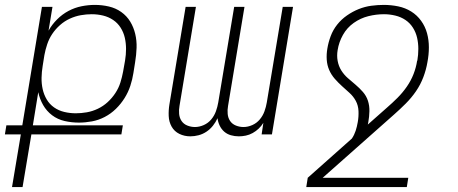

<svg xmlns="http://www.w3.org/2000/svg" viewBox="-46 -548 1866 783"><path d="M3 215 39 0H-26L-20 -37H45L125 -520H168L152 -423Q166 -448 187 -469Q208 -490 233.5 -503.5Q259 -517 286.5 -522.5Q314 -528 341 -528Q370 -528 398 -521.5Q426 -515 448.5 -499Q471 -483 485 -460Q499 -437 505.5 -409.5Q512 -382 511 -353Q510 -324 505 -294L498 -250Q494 -224 485.5 -198Q477 -172 462 -148Q447 -124 426.5 -104Q406 -84 381 -71Q356 -58 329 -53Q302 -48 276 -48Q246 -48 217.5 -54.5Q189 -61 166.5 -78Q144 -95 130 -119.5Q116 -144 110 -172L88 -37H455L449 0H82L46 215ZM263 -86Q285 -86 308 -90Q331 -94 353 -104.5Q375 -115 393 -131.5Q411 -148 424.5 -168.5Q438 -189 445 -211.5Q452 -234 456 -256L464 -301Q468 -325 468 -348.5Q468 -372 463 -394Q458 -416 446 -435Q434 -454 415.5 -466.5Q397 -479 374.5 -484.5Q352 -490 328 -490Q306 -490 283.5 -486Q261 -482 239 -472Q217 -462 198.5 -445.5Q180 -429 167 -409.5Q154 -390 146.5 -367.5Q139 -345 135 -323L128 -279Q124 -255 123.5 -231Q123 -207 128 -184.5Q133 -162 144.5 -142.5Q156 -123 174.5 -110Q193 -97 216 -91.5Q239 -86 263 -86Z M730 8Q706 8 685.5 -2Q665 -12 654 -31.5Q643 -51 642 -75Q641 -99 645 -123L711 -520H753L686 -116Q683 -100 684.5 -83.5Q686 -67 694.5 -54.5Q703 -42 718 -36Q733 -30 749 -30Q767 -30 785 -38Q803 -46 815.5 -61Q828 -76 834.5 -94Q841 -112 844 -130L909 -520H951L884 -116Q881 -100 882.5 -83.5Q884 -67 892.5 -54.5Q901 -42 916 -36Q931 -30 947 -30Q965 -30 983 -38Q1001 -46 1013.5 -61Q1026 -76 1032.5 -94Q1039 -112 1042 -130L1107 -520H1149L1063 0H1021L1028 -47Q1020 -34 1009 -23.5Q998 -13 984.5 -5.5Q971 2 956.5 5Q942 8 928 8Q911 8 895.5 3.5Q880 -1 868.5 -11Q857 -21 850 -35.5Q843 -50 841 -66Q834 -50 822.5 -35.5Q811 -21 796 -11Q781 -1 764 3.5Q747 8 730 8Z M1613 215H1203L1209 177L1389 17Q1399 2 1404.5 -15Q1410 -32 1413 -50H1456L1454 -40L1532 -109Q1554 -128 1575 -149Q1596 -170 1613 -194.5Q1630 -219 1640.5 -246Q1651 -273 1655 -300L1656 -301Q1660 -325 1660 -348.5Q1660 -372 1655 -394Q1650 -416 1638 -435Q1626 -454 1607.5 -466.5Q1589 -479 1566 -484.5Q1543 -490 1520 -490Q1488 -490 1456 -482Q1424 -474 1396.5 -454.5Q1369 -435 1352.5 -405.5Q1336 -376 1331 -344Q1327 -321 1331 -299.5Q1335 -278 1346 -260.5Q1357 -243 1372.5 -229.5Q1388 -216 1404 -202.5Q1420 -189 1434 -173Q1448 -157 1454.5 -137Q1461 -117 1460.5 -94.5Q1460 -72 1456 -50H1413Q1417 -72 1416 -95Q1415 -118 1405 -136.5Q1395 -155 1379.5 -169Q1364 -183 1348.5 -197Q1333 -211 1319 -227Q1305 -243 1296.5 -262.5Q1288 -282 1286.5 -304.5Q1285 -327 1289 -350Q1293 -375 1302.5 -400.5Q1312 -426 1329 -447.5Q1346 -469 1369 -485Q1392 -501 1417 -511Q1442 -521 1468 -524.5Q1494 -528 1519 -528Q1549 -528 1578 -522Q1607 -516 1631 -501Q1655 -486 1671.5 -463Q1688 -440 1695.5 -412.5Q1703 -385 1703 -355Q1703 -325 1697 -294Q1692 -264 1680.5 -233.5Q1669 -203 1650.5 -176Q1632 -149 1608.5 -125.5Q1585 -102 1560 -80L1270 177H1619Z"/></svg>

Font: Iosevka Extralight Extended
Style: Italic
Weight: 200
Width: 7
Italic angle: -9°
Monospace: yes
Designer: Belleve Invis
Foundry: Belleve Invis
Version: Version 32.5.0; ttfautohint (v1.8.4)